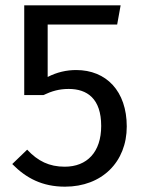

<svg xmlns="http://www.w3.org/2000/svg" viewBox="-20 -689 541 721"><path d="M433 -669H71V-332H143C175 -347 202 -355 238 -355C307 -355 360 -319 360 -216C360 -118 307 -63 223 -63C165 -63 122 -84 82 -127L26 -73C78 -20 139 12 224 12C363 12 456 -81 456 -214C456 -347 379 -426 266 -426C230 -426 194 -418 159 -400V-597H420Z"/></svg>

Font: FSans
Style: Regular
Weight: 400
Designer: Carrois Corporate & Edenspiekermann AG
Foundry: Carrois Corporate GbR & Edenspiekermann AG
Version: Version 4.106;PS 004.106;hotconv 1.0.70;makeotf.lib2.5.58329